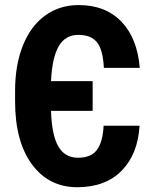

<svg xmlns="http://www.w3.org/2000/svg" viewBox="-20 -741 615 770"><path d="M40.5 -334.5V-377Q40.5 -480 71.8 -558.3Q103 -636.7 161.1 -678.7Q219.2 -720.7 295.4 -720.7Q402.8 -720.7 466.8 -654.3Q530.8 -587.9 540.5 -468.8H396.5Q393.1 -540.5 369.4 -570.8Q345.7 -601.1 293.9 -601.1Q242.2 -601.1 215.6 -555.7Q189 -510.3 184.6 -415.5H351.6V-296.4H184.6Q187.5 -200.2 213.6 -154.3Q239.7 -108.4 293 -108.4Q346.2 -108.4 369.4 -140.9Q392.6 -173.3 395.5 -236.8H539.6Q533.2 -123.5 468.3 -56.9Q403.3 9.8 289.6 9.8Q175.8 9.8 108.2 -81.8Q40.5 -173.3 40.5 -334.5Z"/></svg>

Font: RobotoCondensed-Bold
Style: Bold
Weight: 700
Designer: Google
Version: Version 2.001240; 2014